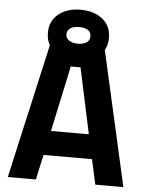

<svg xmlns="http://www.w3.org/2000/svg" viewBox="-57 -893 717 940"><g transform="rotate(5 301.0 -423.5)"><path d="M420 -123 447 0H585L436 -661Q451 -686 451 -721Q451 -780 409 -814Q366 -847 301 -847Q236 -847 194 -814Q151 -780 151 -721Q151 -686 166 -661L17 0H155L182 -123ZM301 -762Q328 -762 344 -752Q360 -742 360 -721Q360 -701 344 -691Q327 -680 301 -680Q276 -680 259 -691Q242 -702 242 -721Q242 -741 259 -752Q275 -762 301 -762ZM208 -243 277 -566H325L394 -243Z"/></g></svg>

Font: Online Auction - Bold
Style: Bold
Weight: 500
Designer: Mohamed Mostafa, the designer of Online Auction
Foundry: Kief Type Foundry
Version: ""